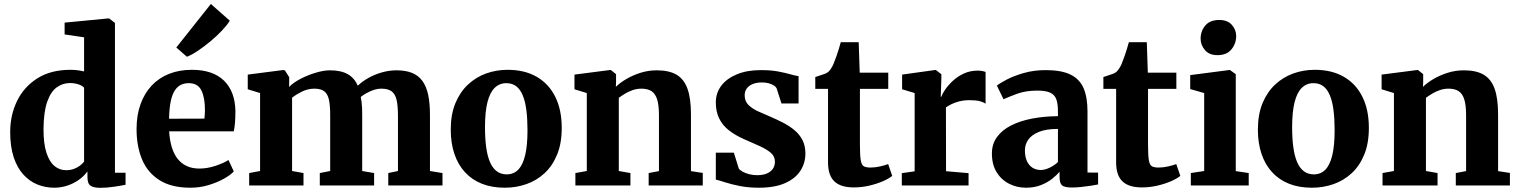

<svg xmlns="http://www.w3.org/2000/svg" viewBox="-20 -910 7442 942"><path d="M246.5 11Q202 11 163 -5Q124 -21 94 -54.2Q64 -87.5 47 -139.2Q30 -191 30 -262.5Q30 -345.5 63.8 -414.8Q97.5 -484 163.5 -525.8Q229.5 -567.5 326 -567.5Q344.5 -567.5 361.5 -565.2Q378.5 -563 392.5 -559.5V-727L297 -741V-799L510.5 -819.5H515.5L544 -797.5V-62.5H596V-3.5Q574 1 539 6.2Q504 11.5 472 11.5Q441 11.5 425 1.8Q409 -8 409 -42V-69Q393 -46.5 367.5 -28.2Q342 -10 310.8 0.5Q279.5 11 246.5 11ZM303.5 -75Q325 -75 342.2 -81.2Q359.5 -87.5 372.2 -97.2Q385 -107 392.5 -117V-479.5Q385.5 -489 366 -495.8Q346.5 -502.5 323 -502.5Q287 -502.5 258 -481.2Q229 -460 211.8 -411.2Q194.5 -362.5 193.5 -279.5Q193 -207 207.5 -161.8Q222 -116.5 247 -95.8Q272 -75 303.5 -75Z M914.5 11Q821.5 11 763 -25.8Q704.5 -62.5 677.2 -127.2Q650 -192 650 -276.5Q650 -345 669.5 -399Q689 -453 724.8 -490.8Q760.5 -528.5 810.2 -548Q860 -567.5 921 -567.5Q1024.5 -567.5 1078.8 -514.5Q1133 -461.5 1135 -366Q1135 -333 1133 -308.5Q1131 -284 1127 -265.5H810Q812.5 -221.5 823 -187.5Q833.5 -153.5 852 -130.2Q870.5 -107 897 -95Q923.5 -83 958 -83Q998 -83 1038.5 -96.8Q1079 -110.5 1101 -125L1127 -69Q1112 -52 1079.2 -33.5Q1046.5 -15 1003.5 -2Q960.5 11 914.5 11ZM809.5 -327.5 983 -328Q984 -338.5 984.8 -349.5Q985.5 -360.5 985.5 -371Q985.5 -431 968 -466.5Q950.5 -502 906 -502Q885.5 -502 868.5 -494.2Q851.5 -486.5 838.5 -467.5Q825.5 -448.5 818 -414.5Q810.5 -380.5 809.5 -327.5ZM896.5 -632 845 -677 1014.5 -890.5 1107.5 -808.5Q1094.5 -787 1069 -760Q1043.5 -733 1012.2 -707Q981 -681 950.8 -660.8Q920.5 -640.5 898 -632Z M1202.5 0V-61L1256 -71V-453.5L1195.5 -472V-544L1370 -566.5L1378 -564.5L1399 -531L1398.5 -483.5Q1420.5 -506 1456.5 -524.2Q1492.5 -542.5 1530.8 -553.8Q1569 -565 1598 -565Q1652.5 -565 1685.5 -546.5Q1718.5 -528 1735.5 -489.5Q1756.5 -510 1787 -527.2Q1817.5 -544.5 1853.5 -554.8Q1889.5 -565 1925.5 -565Q1970 -565 2001.2 -552.5Q2032.5 -540 2052 -513.5Q2071.5 -487 2080.5 -445.8Q2089.5 -404.5 2089.5 -346.5V-71L2151 -61V0H1885V-61L1932.5 -71V-342.5Q1932.5 -390.5 1925.8 -419.8Q1919 -449 1901.2 -462Q1883.5 -475 1851.5 -475Q1833 -475 1814 -468.8Q1795 -462.5 1778.5 -453.2Q1762 -444 1750 -434.5Q1752.5 -422 1754.2 -408Q1756 -394 1756.5 -378.5Q1757 -363 1757 -346.5V-71L1815.5 -61V0H1549V-61L1600 -71V-345.5Q1600 -392.5 1593.8 -421Q1587.5 -449.5 1570.8 -462.2Q1554 -475 1522 -475Q1490.5 -475 1461.2 -460.5Q1432 -446 1413 -430.5V-71L1469 -61V0Z M2191.5 -274Q2191.5 -348.5 2214.2 -403.5Q2237 -458.5 2276 -495Q2315 -531.5 2365 -549.5Q2415 -567.5 2470.5 -567.5Q2554 -567.5 2613.2 -533.2Q2672.5 -499 2704.2 -435.2Q2736 -371.5 2736 -282.5Q2736 -206.5 2713.2 -151.2Q2690.5 -96 2651.5 -60Q2612.5 -24 2562.2 -6.5Q2512 11 2456.5 11Q2394 11 2345 -8.2Q2296 -27.5 2261.8 -64.5Q2227.5 -101.5 2209.5 -154.5Q2191.5 -207.5 2191.5 -274ZM2466 -54.5Q2500 -54.5 2522.5 -77.5Q2545 -100.5 2556.5 -148.2Q2568 -196 2568 -270.5Q2568 -326.5 2562.5 -369.5Q2557 -412.5 2544.8 -442Q2532.5 -471.5 2512.8 -486.8Q2493 -502 2464 -502Q2430.5 -502 2407 -479Q2383.5 -456 2371.5 -408.5Q2359.5 -361 2359.5 -285.5Q2359.5 -230 2365.5 -186.8Q2371.5 -143.5 2384.2 -114.2Q2397 -85 2417.2 -69.8Q2437.5 -54.5 2466 -54.5Z M2859 -71V-453.5L2798.5 -472V-544L2973 -566.5H2977L3002.5 -546V-508.5L3001.5 -484Q3022.5 -504.5 3053.8 -522.8Q3085 -541 3123 -553Q3161 -565 3202.5 -565Q3262 -565 3298.8 -543.8Q3335.5 -522.5 3352.8 -475Q3370 -427.5 3370 -349V-70.5L3428 -61.5V0H3162.5V-61L3213 -70.5V-345.5Q3213 -392.5 3204.5 -421Q3196 -449.5 3177.2 -462.2Q3158.5 -475 3126.5 -475Q3104.5 -475 3083.8 -467.8Q3063 -460.5 3045.8 -450Q3028.5 -439.5 3016 -430V-71L3073 -61V0H2803V-61Z M3703 11Q3653 11 3611.8 3Q3570.5 -5 3540.2 -14.8Q3510 -24.5 3492 -29V-161H3580.5L3604.5 -83.5Q3609.5 -75.5 3623.5 -67.8Q3637.5 -60 3656.2 -55.2Q3675 -50.5 3694 -50.5Q3724 -50.5 3743.5 -59.2Q3763 -68 3772.5 -82.8Q3782 -97.5 3782 -116.5Q3782 -143 3761.5 -160.5Q3741 -178 3706 -193.8Q3671 -209.5 3626.5 -229Q3584.5 -248 3554.2 -272.2Q3524 -296.5 3508 -329.8Q3492 -363 3492 -407.5Q3492 -453.5 3518.5 -489Q3545 -524.5 3594.8 -545.2Q3644.5 -566 3712.5 -566Q3763 -566 3798.2 -559.2Q3833.5 -552.5 3857.8 -545.5Q3882 -538.5 3898 -536.5V-402.5H3814L3790 -477.5Q3786 -485 3775.8 -491.2Q3765.5 -497.5 3751 -501.5Q3736.5 -505.5 3718.5 -505.5Q3692.5 -505.5 3673.2 -497.8Q3654 -490 3643.8 -475.8Q3633.5 -461.5 3633.5 -442.5Q3633.5 -414 3651.5 -395.8Q3669.5 -377.5 3698.5 -364.2Q3727.5 -351 3760.5 -337Q3792 -323.5 3822.5 -307.8Q3853 -292 3877.8 -271.5Q3902.5 -251 3917 -223Q3931.5 -195 3931.5 -156.5Q3931.5 -110.5 3907.2 -72.5Q3883 -34.5 3832.2 -11.8Q3781.5 11 3703 11Z M4168.5 9.5Q4104.5 9.5 4073.5 -20.2Q4042.5 -50 4042.5 -113.5V-474H3980V-532Q3992 -536.5 4004.2 -540.2Q4016.5 -544 4026.8 -547.8Q4037 -551.5 4044 -557.5Q4050.5 -564 4055.5 -571Q4060.5 -578 4065 -586.8Q4069.5 -595.5 4073.5 -607Q4079 -620 4084.5 -636.2Q4090 -652.5 4095.5 -670Q4101 -687.5 4105 -703H4193L4198 -553.5H4338V-474H4199V-200Q4199 -148 4203 -124.2Q4207 -100.5 4218 -94.2Q4229 -88 4250.5 -88Q4273.5 -88 4297.8 -93.5Q4322 -99 4337.5 -105L4357.5 -47Q4340 -33 4310.2 -20.2Q4280.5 -7.5 4244 1Q4207.5 9.5 4168.5 9.5Z M4404.5 0V-60.5L4467.5 -69.5V-453.5L4406 -472V-544L4567.5 -566.5H4571.5L4598.5 -546V-522.5L4595.5 -435L4598.5 -435.5Q4603 -449.5 4617.5 -470.8Q4632 -492 4655 -513.5Q4678 -535 4708.8 -549.2Q4739.5 -563.5 4776 -563.5Q4790 -563.5 4799.8 -561.5Q4809.5 -559.5 4815.5 -557V-401Q4805 -409 4786.8 -413.8Q4768.5 -418.5 4737.5 -418.5Q4709.5 -418.5 4686.8 -412.8Q4664 -407 4647.8 -398.8Q4631.5 -390.5 4621 -383L4621.5 -70L4732 -60.5V0Z M5014 11Q4969 11 4930.8 -8.5Q4892.5 -28 4869.5 -65.5Q4846.5 -103 4846.5 -157Q4846.5 -203.5 4871.5 -237.8Q4896.5 -272 4940.8 -294.5Q4985 -317 5043.8 -328.2Q5102.5 -339.5 5170.5 -340V-364Q5170.5 -400 5162.8 -422.2Q5155 -444.5 5133.2 -455Q5111.5 -465.5 5069.5 -465.5Q5012.5 -465.5 4969.8 -449.8Q4927 -434 4903.5 -423L4871 -490Q4883.5 -500.5 4917.8 -518.8Q4952 -537 5002 -551.5Q5052 -566 5110.5 -566Q5188 -566 5232.8 -543.8Q5277.5 -521.5 5296.5 -476.8Q5315.5 -432 5315.5 -363.5V-63.5L5367.5 -63V-5Q5356.5 -2.5 5334 1Q5311.5 4.5 5286 7.2Q5260.5 10 5239.5 10Q5203 10 5190.8 -0.5Q5178.5 -11 5178.5 -42V-67.5Q5166 -52 5143 -33.5Q5120 -15 5087.5 -2Q5055 11 5014 11ZM5086.5 -76Q5106 -76 5129.8 -87.2Q5153.5 -98.5 5170.5 -115V-277.5Q5112.5 -277.5 5076.8 -262.8Q5041 -248 5024.8 -224.5Q5008.5 -201 5008.5 -172.5Q5008.5 -141.5 5018.2 -120Q5028 -98.5 5045.5 -87.2Q5063 -76 5086.5 -76Z M5582 9.5Q5518 9.5 5487 -20.2Q5456 -50 5456 -113.5V-474H5393.5V-532Q5405.5 -536.5 5417.8 -540.2Q5430 -544 5440.2 -547.8Q5450.5 -551.5 5457.5 -557.5Q5464 -564 5469 -571Q5474 -578 5478.5 -586.8Q5483 -595.5 5487 -607Q5492.5 -620 5498 -636.2Q5503.5 -652.5 5509 -670Q5514.5 -687.5 5518.5 -703H5606.5L5611.5 -553.5H5751.5V-474H5612.5V-200Q5612.5 -148 5616.5 -124.2Q5620.5 -100.5 5631.5 -94.2Q5642.5 -88 5664 -88Q5687 -88 5711.2 -93.5Q5735.5 -99 5751 -105L5771 -47Q5753.5 -33 5723.8 -20.2Q5694 -7.5 5657.5 1Q5621 9.5 5582 9.5Z M5822.5 0V-61L5888 -71V-453.5L5819.5 -473V-541.5L6011.5 -566.5H6014.5L6043 -546V-70.5L6106.5 -61V0ZM5952.5 -639.5Q5912.5 -639.5 5891.5 -664.5Q5870.5 -689.5 5870.5 -720Q5870.5 -757.5 5893.5 -784.8Q5916.5 -812 5961.5 -812H5962.5Q6002.5 -812 6023.8 -788Q6045 -764 6045 -733.5Q6045 -696 6021.8 -667.8Q5998.5 -639.5 5953.5 -639.5Z M6151.5 -274Q6151.5 -348.5 6174.2 -403.5Q6197 -458.5 6236 -495Q6275 -531.5 6325 -549.5Q6375 -567.5 6430.5 -567.5Q6514 -567.5 6573.2 -533.2Q6632.5 -499 6664.2 -435.2Q6696 -371.5 6696 -282.5Q6696 -206.5 6673.2 -151.2Q6650.5 -96 6611.5 -60Q6572.5 -24 6522.2 -6.5Q6472 11 6416.5 11Q6354 11 6305 -8.2Q6256 -27.5 6221.8 -64.5Q6187.5 -101.5 6169.5 -154.5Q6151.5 -207.5 6151.5 -274ZM6426 -54.5Q6460 -54.5 6482.5 -77.5Q6505 -100.5 6516.5 -148.2Q6528 -196 6528 -270.5Q6528 -326.5 6522.5 -369.5Q6517 -412.5 6504.8 -442Q6492.5 -471.5 6472.8 -486.8Q6453 -502 6424 -502Q6390.5 -502 6367 -479Q6343.5 -456 6331.5 -408.5Q6319.5 -361 6319.5 -285.5Q6319.5 -230 6325.5 -186.8Q6331.5 -143.5 6344.2 -114.2Q6357 -85 6377.2 -69.8Q6397.5 -54.5 6426 -54.5Z M6819 -71V-453.5L6758.5 -472V-544L6933 -566.5H6937L6962.5 -546V-508.5L6961.5 -484Q6982.5 -504.5 7013.8 -522.8Q7045 -541 7083 -553Q7121 -565 7162.5 -565Q7222 -565 7258.8 -543.8Q7295.5 -522.5 7312.8 -475Q7330 -427.5 7330 -349V-70.5L7388 -61.5V0H7122.5V-61L7173 -70.5V-345.5Q7173 -392.5 7164.5 -421Q7156 -449.5 7137.2 -462.2Q7118.5 -475 7086.5 -475Q7064.5 -475 7043.8 -467.8Q7023 -460.5 7005.8 -450Q6988.5 -439.5 6976 -430V-71L7033 -61V0H6763V-61Z"/></svg>

Font: Merriweather 24pt ExtraBold
Style: Regular
Weight: 800
Version: Version 2.100